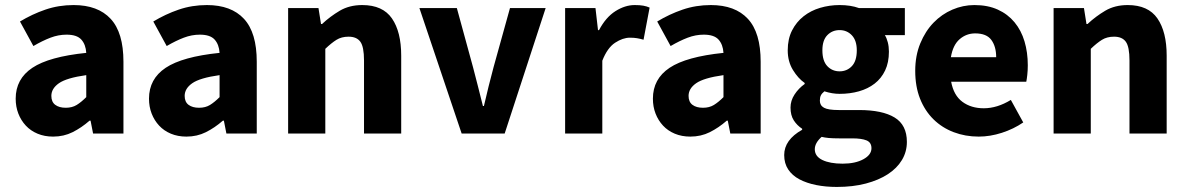

<svg xmlns="http://www.w3.org/2000/svg" viewBox="-20 -528 4692 759"><path d="M190 12Q156 12 128.5 0.5Q101 -11 82 -31.5Q63 -52 52.5 -79Q42 -106 42 -138Q42 -216 108 -260Q174 -304 321 -319Q319 -352 301.5 -371.5Q284 -391 243 -391Q211 -391 179.5 -379Q148 -367 112 -346L59 -443Q107 -472 159.5 -490Q212 -508 271 -508Q367 -508 417.5 -453.5Q468 -399 468 -284V0H348L338 -51H334Q302 -23 267 -5.5Q232 12 190 12ZM240 -102Q265 -102 283 -113Q301 -124 321 -144V-231Q243 -220 213 -199Q183 -178 183 -149Q183 -125 198.5 -113.5Q214 -102 240 -102Z M717 12Q683 12 655.5 0.5Q628 -11 609 -31.5Q590 -52 579.5 -79Q569 -106 569 -138Q569 -216 635 -260Q701 -304 848 -319Q846 -352 828.5 -371.5Q811 -391 770 -391Q738 -391 706.5 -379Q675 -367 639 -346L586 -443Q634 -472 686.5 -490Q739 -508 798 -508Q894 -508 944.5 -453.5Q995 -399 995 -284V0H875L865 -51H861Q829 -23 794 -5.5Q759 12 717 12ZM767 -102Q792 -102 810 -113Q828 -124 848 -144V-231Q770 -220 740 -199Q710 -178 710 -149Q710 -125 725.5 -113.5Q741 -102 767 -102Z M1119 0V-496H1239L1249 -433H1253Q1285 -463 1323 -485.5Q1361 -508 1412 -508Q1493 -508 1529.5 -455Q1566 -402 1566 -308V0H1419V-289Q1419 -343 1404.5 -363Q1390 -383 1358 -383Q1330 -383 1310 -370.5Q1290 -358 1266 -335V0Z M1805 0 1638 -496H1786L1850 -262Q1860 -225 1869.5 -186.5Q1879 -148 1889 -109H1893Q1902 -148 1911.5 -186.5Q1921 -225 1931 -262L1996 -496H2137L1975 0Z M2214 0V-496H2334L2344 -409H2348Q2375 -460 2413 -484Q2451 -508 2489 -508Q2510 -508 2523.5 -505.5Q2537 -503 2548 -498L2524 -371Q2510 -375 2498 -377Q2486 -379 2470 -379Q2442 -379 2411.5 -359Q2381 -339 2361 -288V0Z M2709 12Q2675 12 2647.5 0.5Q2620 -11 2601 -31.5Q2582 -52 2571.5 -79Q2561 -106 2561 -138Q2561 -216 2627 -260Q2693 -304 2840 -319Q2838 -352 2820.5 -371.5Q2803 -391 2762 -391Q2730 -391 2698.5 -379Q2667 -367 2631 -346L2578 -443Q2626 -472 2678.5 -490Q2731 -508 2790 -508Q2886 -508 2936.5 -453.5Q2987 -399 2987 -284V0H2867L2857 -51H2853Q2821 -23 2786 -5.5Q2751 12 2709 12ZM2759 -102Q2784 -102 2802 -113Q2820 -124 2840 -144V-231Q2762 -220 2732 -199Q2702 -178 2702 -149Q2702 -125 2717.5 -113.5Q2733 -102 2759 -102Z M3288 211Q3244 211 3206.5 203.5Q3169 196 3140.5 181Q3112 166 3096 142Q3080 118 3080 85Q3080 25 3151 -15V-19Q3131 -32 3118 -52Q3105 -72 3105 -103Q3105 -130 3121 -154.5Q3137 -179 3161 -196V-200Q3135 -218 3114.5 -251.5Q3094 -285 3094 -329Q3094 -374 3111 -407.5Q3128 -441 3156.5 -463.5Q3185 -486 3222 -497Q3259 -508 3299 -508Q3343 -508 3376 -496H3557V-389H3478Q3485 -378 3489.5 -361Q3494 -344 3494 -324Q3494 -281 3479 -249.5Q3464 -218 3437.5 -197.5Q3411 -177 3375.5 -167Q3340 -157 3299 -157Q3270 -157 3239 -167Q3229 -159 3225 -151Q3221 -143 3221 -130Q3221 -111 3237.5 -102Q3254 -93 3296 -93H3376Q3468 -93 3516.5 -63.5Q3565 -34 3565 33Q3565 72 3545.5 104.5Q3526 137 3490 160.5Q3454 184 3403 197.5Q3352 211 3288 211ZM3299 -246Q3328 -246 3347.5 -266.5Q3367 -287 3367 -329Q3367 -368 3347.5 -388.5Q3328 -409 3299 -409Q3270 -409 3250.5 -389Q3231 -369 3231 -329Q3231 -287 3250.5 -266.5Q3270 -246 3299 -246ZM3311 119Q3361 119 3393 101.5Q3425 84 3425 58Q3425 35 3405.5 27Q3386 19 3349 19H3298Q3272 19 3256 17.5Q3240 16 3228 13Q3201 37 3201 62Q3201 90 3231 104.5Q3261 119 3311 119Z M3849 12Q3796 12 3750 -5.5Q3704 -23 3670 -56.5Q3636 -90 3617 -138Q3598 -186 3598 -248Q3598 -308 3618 -356.5Q3638 -405 3670.5 -438.5Q3703 -472 3745 -490Q3787 -508 3832 -508Q3885 -508 3924.5 -490Q3964 -472 3990.5 -440Q4017 -408 4030 -364.5Q4043 -321 4043 -270Q4043 -250 4041 -232Q4039 -214 4037 -205H3740Q3750 -151 3784.5 -125.5Q3819 -100 3869 -100Q3922 -100 3976 -133L4025 -44Q3987 -18 3940.5 -3Q3894 12 3849 12ZM3739 -302H3918Q3918 -344 3899 -370Q3880 -396 3835 -396Q3800 -396 3773.5 -373Q3747 -350 3739 -302Z M4145 0V-496H4265L4275 -433H4279Q4311 -463 4349 -485.5Q4387 -508 4438 -508Q4519 -508 4555.5 -455Q4592 -402 4592 -308V0H4445V-289Q4445 -343 4430.5 -363Q4416 -383 4384 -383Q4356 -383 4336 -370.5Q4316 -358 4292 -335V0Z"/></svg>

Font: hySource Sans Pro
Style: Bold
Weight: 700
Designer: Paul D. Hunt
Foundry: Adobe Systems Incorporated
Version: Version 2.021;PS 2.000;hotconv 1.0.86;makeotf.lib2.5.63406